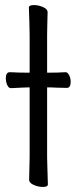

<svg xmlns="http://www.w3.org/2000/svg" viewBox="-20 -727 303 758"><path d="M166 -440H168Q210 -440 238 -442H239Q247 -442 253 -430Q259 -418 259 -404Q259 -380 244 -380L201 -381Q190 -382 168 -382H166V-105L167 -67L169 1Q169 11 149 11Q131 11 113 3Q95 -5 95 -17L97 -105V-382H91L65 -381L24 -379H23Q14 -379 8.5 -391.5Q3 -404 3 -418Q3 -442 19 -442Q55 -440 91 -440H97V-590L96 -639L94 -697Q94 -707 114 -707Q132 -707 150 -699Q168 -691 168 -679Q168 -658 167 -643L166 -590Z"/></svg>

Font: LXGW Bright GB
Style: Regular
Weight: 400
Designer: Christian Thalmann (Catharsis Fonts)
Foundry: LXGW / Christian Thalmann (Catharsis Fonts) / Fontworks Inc.
Version: Version 5.510